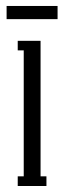

<svg xmlns="http://www.w3.org/2000/svg" viewBox="-20 -620 214 640"><path d="M2 -556.2V-600.1H171.9V-556.2ZM134.8 0H39.1V-32.2H59.1V-452.1H39.1V-483.9H115.2V-32.2H134.8Z"/></svg>

Font: Margherita Light
Style: Regular
Weight: 300
Designer: James Puckett
Foundry: Dunwich Type Founders
Version: Version 1.008;hotconv 1.0.109;makeotfexe 2.5.65596